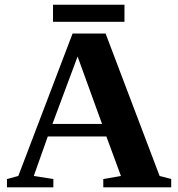

<svg xmlns="http://www.w3.org/2000/svg" viewBox="-20 -804 762 824"><path d="M209 -35.6V0H9.8V-35.6L58.6 -48.8L291.5 -660.2H433.1L665 -48.8L714.8 -35.6V0H423.3V-35.6L499 -48.8L436.5 -218.3H185.1L125 -48.8ZM313 -561.5 205.1 -272H418ZM207.5 -710.4V-783.7H514.2V-710.4Z"/></svg>

Font: Liberation Serif
Style: Bold
Weight: 700
Designer: Steve Matteson
Foundry: Ascender Corporation
Version: Version 2.1.5